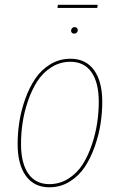

<svg xmlns="http://www.w3.org/2000/svg" viewBox="-20 -774 501 803"><path d="M386.7 -740.7H220.2L222.2 -753.9H388.7ZM290 -633.3Q284.2 -633.3 280.8 -636.7Q277.3 -640.1 277.3 -645.5Q277.3 -651.9 281.5 -656.2Q285.6 -660.6 292.5 -660.6Q298.3 -660.6 301.8 -657Q305.2 -653.3 305.2 -647.9Q305.2 -641.6 301 -637.5Q296.9 -633.3 290 -633.3ZM186.5 9.3Q122.6 9.3 88.1 -38.6Q53.7 -86.4 53.7 -172.4Q53.7 -217.8 61 -264.9Q68.4 -312 85.4 -359.9Q102.5 -407.7 127.4 -444.8Q152.3 -481.9 190.4 -505.1Q228.5 -528.3 274.9 -528.3Q338.9 -528.3 373.3 -480.7Q407.7 -433.1 407.7 -347.7Q407.7 -302.7 400.4 -255.6Q393.1 -208.5 376 -160.4Q358.9 -112.3 334.2 -75.2Q309.6 -38.1 271.2 -14.4Q232.9 9.3 186.5 9.3ZM186.5 -3.9Q230.5 -3.9 266.6 -27.1Q302.7 -50.3 325.7 -86.4Q348.6 -122.6 364.3 -169.2Q379.9 -215.8 386.5 -260.5Q393.1 -305.2 393.1 -347.7Q393.1 -428.7 362.5 -472.2Q332 -515.6 274.9 -515.6Q231 -515.6 195.1 -492.9Q159.2 -470.2 136 -434.1Q112.8 -397.9 96.9 -351.6Q81.1 -305.2 74.5 -260.3Q67.9 -215.3 67.9 -172.4Q67.9 -91.3 98.4 -47.6Q128.9 -3.9 186.5 -3.9Z"/></svg>

Font: Fira Sans Compressed Hair
Style: Italic
Weight: 100
Width: 3
Italic angle: -8°
Designer: Carrois Corporate & Edenspiekermann AG
Foundry: Carrois Corporate GbR & Edenspiekermann AG
Version: Version 4.203;PS 004.203;hotconv 1.0.88;makeotf.lib2.5.64775